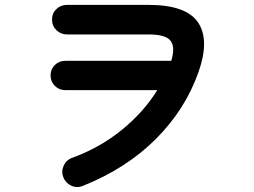

<svg xmlns="http://www.w3.org/2000/svg" viewBox="-20 -741 1040 786"><path d="M319 20Q295 30 271.5 19Q248 8 239 -16Q230 -40 241 -63.5Q252 -87 276 -95Q390 -137 479 -209.5Q568 -282 624 -372H247Q222 -372 204.5 -389.5Q187 -407 187 -432Q187 -458 204.5 -475Q222 -492 247 -492H681Q698 -546 679 -573Q660 -600 588 -600H254Q229 -600 211 -617.5Q193 -635 193 -661Q193 -687 211 -704Q229 -721 254 -721H588Q742 -721 790.5 -649.5Q839 -578 793 -447Q739 -293 618 -172Q497 -51 319 20Z"/></svg>

Font: Zen Maru Gothic
Style: Bold
Weight: 700
Designer: Yoshimichi Ohira
Foundry: Positype
Version: Version 1.001